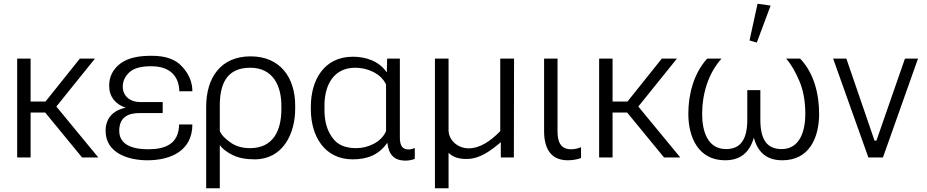

<svg xmlns="http://www.w3.org/2000/svg" viewBox="-20 -844 4967 1029"><path d="M72 0H144V-241H222L420 0H507L282 -273L489 -530H408L224 -300H144V-530H72Z M770 15C895 15 1011 -36 1011 -177H940C938 -73 867 -44 774 -44C708 -44 619 -59 619 -143C619 -212 662 -238 727 -238H852V-297H730C680 -297 638 -327 638 -380C638 -409 650 -435 674 -457C696 -478 736 -489 790 -489C888 -489 939 -439 941 -355H1011C1011 -404 992 -449 955 -488C921 -526 867 -545 795 -545C736 -545 670 -539 622 -501C584 -471 565 -432 565 -384C565 -326 599 -284 654 -267C582 -252 546 -207 546 -143C546 -22 670 15 770 15Z M1085 165H1158V-67C1170 -48 1194 -30 1225 -14C1256 2 1296 10 1345 10C1496 10 1562 -127 1562 -261V-278C1562 -428 1482 -542 1323 -542C1160 -542 1085 -424 1085 -272ZM1320 -50C1279 -50 1244 -60 1216 -80C1187 -100 1167 -120 1158 -142V-279C1158 -392 1194 -481 1321 -481C1442 -481 1488 -386 1488 -277V-259C1488 -147 1446 -50 1320 -50Z M1870 10C1947 10 2010 -13 2055 -78H2056C2060 -47 2068 -24 2083 -9C2098 8 2120 16 2150 17C2170 17 2192 13 2203 7V-51C2193 -46 2179 -43 2169 -43C2129 -43 2123 -76 2123 -109V-530H2055L2053 -458H2051C2011 -517 1940 -540 1871 -540C1716 -540 1646 -414 1646 -273V-257C1646 -118 1717 10 1870 10ZM1889 -50C1830 -50 1787 -68 1761 -107C1733 -144 1719 -194 1719 -255V-279C1719 -385 1766 -481 1884 -481C1947 -481 2021 -452 2049 -391V-141C2023 -81 1951 -50 1889 -50Z M2492 -49C2432 -49 2384 -94 2384 -146V-530H2311V165H2384V-25C2410 0 2441 8 2481 8C2553 8 2612 -38 2664 -82V0H2734L2735 -530H2661V-141C2606 -85 2550 -49 2492 -49Z M3023 15C3052 15 3079 9 3094 3V-55C3076 -48 3059 -44 3041 -44C2981 -44 2968 -89 2968 -141V-530H2896V-141C2896 -55 2927 15 3023 15Z M3191 0H3263V-241H3341L3539 0H3626L3401 -273L3608 -530H3527L3343 -300H3263V-530H3191Z M3866 15C3945 15 3996 -23 4020 -106C4043 -22 4094 15 4173 15C4318 15 4370 -107 4370 -234C4370 -339 4343 -452 4268 -530H4193C4220 -500 4243 -459 4264 -410C4285 -361 4296 -302 4296 -233C4296 -150 4271 -45 4169 -45C4089 -45 4055 -98 4055 -203V-361H3985V-203C3985 -98 3950 -45 3871 -45C3768 -45 3743 -149 3743 -233C3743 -339 3775 -450 3847 -530H3770C3698 -450 3669 -340 3669 -234C3669 -108 3723 15 3866 15ZM4036 -616 4110 -814 4040 -824 3997 -627Z M4830 -530 4677 -90H4667L4516 -530H4445L4634 0H4712L4900 -530Z"/></svg>

Font: Cheyenne Sans Light
Style: Regular
Weight: 300
Designer: The Public Sans project authors (U.S. Web Design System), Libre Franklin designed by Pablo Impallari and Rodrigo Fuenzal
Foundry: The Cheyenne Sans Project Authors
Version: Version 2.007